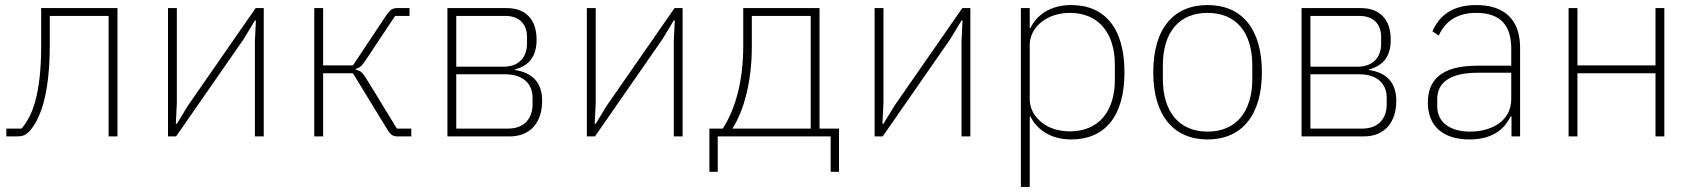

<svg xmlns="http://www.w3.org/2000/svg" viewBox="-20 -540 6708 760"><path d="M5 -31H65C85 -54 106 -88 120 -141C134 -193 143 -263 143 -358V-508H445V0H410V-477H177V-358C177 -261 167 -187 152 -132C136 -76 115 -39 94 -18C79 -3 66 0 45 0H5Z M645 -508H680V-132L676 -50H680L724 -122L992 -508H1024V0H989V-377L993 -459H989L945 -386L677 0H645Z M1224 -508H1259V-281H1377L1510 -481C1525 -502 1534 -508 1553 -508H1601V-477H1544L1429 -304C1413 -279 1404 -272 1388 -267V-264C1407 -260 1414 -255 1433 -224L1551 -31H1608V0H1555C1536 0 1526 -6 1514 -26L1377 -250H1259V0H1224Z M1751 -508H1985C2060 -508 2104 -464 2104 -383C2104 -315 2073 -280 2018 -265V-263C2090 -252 2126 -211 2126 -141C2126 -57 2081 0 1997 0H1751ZM1991 -31C2058 -31 2088 -74 2088 -126V-154C2088 -205 2054 -246 1979 -246H1786V-31ZM1973 -276C2037 -276 2066 -317 2066 -366V-394C2066 -441 2039 -477 1980 -477H1786V-276Z M2303 -508H2338V-132L2334 -50H2338L2382 -122L2650 -508H2682V0H2647V-377L2651 -459H2647L2603 -386L2335 0H2303Z M2788 -31H2841C2892 -110 2922 -221 2922 -358V-508H3224V-31H3301V140H3268V0H2821V140H2788ZM3189 -31V-477H2956V-357C2956 -213 2923 -99 2879 -31Z M3442 -508H3477V-132L3473 -50H3477L3521 -122L3789 -508H3821V0H3786V-377L3790 -459H3786L3742 -386L3474 0H3442Z M4021 -508H4056V-429H4059C4082 -478 4135 -520 4220 -520C4353 -520 4431 -429 4431 -254C4431 -79 4353 12 4220 12C4135 12 4082 -31 4059 -79H4056V200H4021ZM4215 -20C4328 -20 4393 -98 4393 -225V-283C4393 -410 4328 -489 4215 -489C4172 -489 4132 -476 4104 -454C4075 -432 4056 -399 4056 -362V-148C4056 -109 4075 -78 4104 -55C4132 -32 4172 -20 4215 -20Z M4760 12C4627 12 4545 -81 4545 -254C4545 -429 4627 -520 4760 -520C4893 -520 4975 -429 4975 -254C4975 -81 4893 12 4760 12ZM4760 -19C4873 -19 4937 -98 4937 -227V-281C4937 -412 4873 -489 4760 -489C4647 -489 4583 -412 4583 -281V-227C4583 -98 4647 -19 4760 -19Z M5132 -508H5366C5441 -508 5485 -464 5485 -383C5485 -315 5454 -280 5399 -265V-263C5471 -252 5507 -211 5507 -141C5507 -57 5462 0 5378 0H5132ZM5372 -31C5439 -31 5469 -74 5469 -126V-154C5469 -205 5435 -246 5360 -246H5167V-31ZM5354 -276C5418 -276 5447 -317 5447 -366V-394C5447 -441 5420 -477 5361 -477H5167V-276Z M5824 -520C5729 -520 5678 -479 5650 -416L5675 -399C5702 -459 5752 -489 5823 -489C5915 -489 5962 -444 5962 -348V-280H5829C5756 -280 5707 -266 5676 -240C5644 -214 5632 -177 5632 -133C5632 -41 5692 12 5797 12C5885 12 5935 -27 5959 -79H5963V0H5997V-352C5997 -460 5937 -520 5824 -520ZM5962 -148C5962 -105 5943 -73 5914 -52C5885 -31 5844 -19 5800 -19C5723 -19 5669 -53 5669 -120V-148C5669 -211 5717 -252 5829 -252H5962V-148Z M6189 -508H6224V-281H6533V-508H6568V0H6533V-250H6224V0H6189Z"/></svg>

Font: Plexus Sans ExtraLight
Style: Regular
Weight: 250
Version: Version 2.001;PS 002.001;hotconv 1.0.70;makeotf.lib2.5.58329